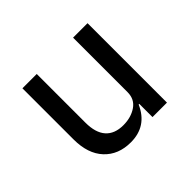

<svg xmlns="http://www.w3.org/2000/svg" viewBox="-121 -693 882 882"><g transform="rotate(-45 320.0 -252.0)"><path d="M435 -86H431Q388 12 283 12Q202 12 154 -39.5Q106 -91 106 -184V-516H199V-200Q199 -134 228.5 -101Q258 -68 314 -68Q364 -68 399.5 -92Q435 -116 435 -162V-516H529V0H435Z"/></g></svg>

Font: Writer
Style: Regular
Weight: 400
Monospace: yes
Designer: Mike Abbink, Paul van der Laan, Pieter van Rosmalen
Foundry: Bold Monday
Version: Version 2.001 2020